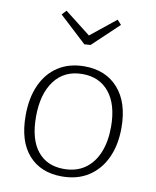

<svg xmlns="http://www.w3.org/2000/svg" viewBox="-87 -847 749 921"><g transform="rotate(10 287.5 -386.5)"><path d="M294 -532Q398 -532 458.5 -463.5Q519 -395 519 -272Q519 -188 490 -125.5Q461 -63 407 -28Q353 7 277 7Q174 7 115 -59.5Q56 -126 56 -251Q56 -337 84.5 -400Q113 -463 166.5 -497.5Q220 -532 294 -532ZM291 -494Q203 -494 154.5 -429.5Q106 -365 106 -254Q106 -144 152 -87Q198 -30 280 -30Q341 -30 383 -59.5Q425 -89 447 -142.5Q469 -196 469 -268Q469 -376 421.5 -435Q374 -494 291 -494ZM411 -780 431 -758 304 -638 274 -636 142 -758 162 -780 303 -670H274Z"/></g></svg>

Font: Bitter Thin Light
Style: Regular
Weight: 300
Version: Version 2.002